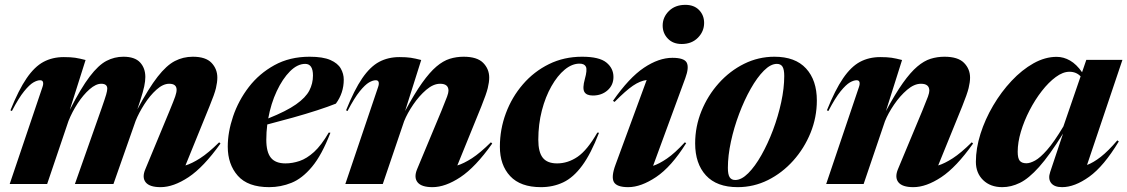

<svg xmlns="http://www.w3.org/2000/svg" viewBox="-20 -759 4650 792"><path d="M889.5 -167Q820 -69.5 757.8 -28.2Q695.5 13 642.5 13Q597 13 581 -7Q565 -27 579.5 -61L679.5 -302Q697 -344.5 702.8 -361.2Q708.5 -378 708.5 -388.5Q708.5 -413.5 678 -413.5Q652.5 -413.5 625.5 -389.2Q598.5 -365 575.8 -329.5Q553 -294 539.5 -260.5L448 0H289L399.5 -313.5Q413.5 -353.5 418 -369.2Q422.5 -385 422.5 -393.5Q422.5 -413.5 397.5 -413.5Q375.5 -413.5 349.5 -390.8Q323.5 -368 300.5 -332.8Q277.5 -297.5 262.5 -260L174.5 0H20L155 -399.5Q159.5 -412 157.5 -420Q155.5 -428 145.5 -428Q133.5 -428 117.5 -418.8Q101.5 -409.5 79.5 -382.5Q57.5 -355.5 29 -301L23 -304Q57 -388.5 89.8 -436.2Q122.5 -484 159.5 -503.8Q196.5 -523.5 243 -523.5Q271.5 -523.5 289.8 -520.8Q308 -518 333 -511.5L268 -306Q314 -396 350 -443.2Q386 -490.5 419 -507.8Q452 -525 489 -525Q536 -525 557.8 -501.5Q579.5 -478 579.5 -441.5Q579.5 -424.5 575 -403Q570.5 -381.5 557.5 -341L546.5 -308Q593.5 -395.5 630.2 -442.5Q667 -489.5 701.2 -507.2Q735.5 -525 775.5 -525Q828.5 -525 852.5 -499.8Q876.5 -474.5 876.5 -439Q876.5 -420 870.8 -395.5Q865 -371 844 -320L745 -76.5Q771.5 -84.5 805.5 -106.2Q839.5 -128 884 -172Z M1343 -211.5Q1307.5 -119.5 1267 -71Q1226.5 -22.5 1182.2 -4.8Q1138 13 1090.5 13Q1002.5 13 961 -34Q919.5 -81 919.5 -154Q919.5 -214 941.5 -279Q963.5 -344 1006.2 -399.8Q1049 -455.5 1112 -490.2Q1175 -525 1257 -525Q1312 -525 1342.8 -511.5Q1373.5 -498 1385.8 -476.2Q1398 -454.5 1398 -430.5Q1398 -375.5 1365.5 -331.5Q1334.5 -319 1288.2 -304Q1242 -289 1188.5 -274Q1135 -259 1082.5 -245.5Q1078.5 -213.5 1078.5 -182.5Q1078.5 -131.5 1097.5 -108.2Q1116.5 -85 1157.5 -85Q1186.5 -85 1216 -95Q1245.5 -105 1275.5 -132.2Q1305.5 -159.5 1336 -212ZM1239 -495.5Q1207 -495.5 1176.2 -464.8Q1145.5 -434 1121.5 -382.8Q1097.5 -331.5 1086.5 -270.5Q1161.5 -300.5 1201.2 -328.5Q1241 -356.5 1256 -385.5Q1271 -414.5 1271 -447.5Q1271 -495.5 1239 -495.5Z M1413.5 -301 1407.5 -304Q1441.5 -388.5 1474.2 -436.2Q1507 -484 1544 -503.8Q1581 -523.5 1627.5 -523.5Q1656 -523.5 1674.2 -520.8Q1692.5 -518 1717.5 -511.5L1651 -301Q1689.5 -372.5 1721 -416.8Q1752.5 -461 1780.2 -484.5Q1808 -508 1835.2 -516.5Q1862.5 -525 1892.5 -525Q1948 -525 1973 -499.8Q1998 -474.5 1998 -439Q1998 -420 1992 -395.5Q1986 -371 1965.5 -320L1866.5 -76.5Q1893 -84.5 1926.8 -106.2Q1960.5 -128 2005 -172L2010.5 -167Q1941.5 -69.5 1879.2 -28.2Q1817 13 1764 13Q1718.5 13 1702.5 -7Q1686.5 -27 1700.5 -61L1801 -302Q1818.5 -344.5 1824.2 -360.5Q1830 -376.5 1830 -385Q1830 -413.5 1795.5 -413.5Q1767.5 -413.5 1738.2 -388.5Q1709 -363.5 1684.5 -327.5Q1660 -291.5 1647 -259L1559 0H1404.5L1539.5 -399.5Q1544 -412 1542 -420Q1540 -428 1530 -428Q1518 -428 1502 -418.8Q1486 -409.5 1464 -382.5Q1442 -355.5 1413.5 -301Z M2370.5 -496.5Q2339.5 -496.5 2309.5 -471.8Q2279.5 -447 2254.8 -403.5Q2230 -360 2215.2 -303.2Q2200.5 -246.5 2200.5 -182.5Q2200.5 -131.5 2219 -108.2Q2237.5 -85 2278 -85Q2322.5 -85 2362.5 -112.2Q2402.5 -139.5 2444 -212L2451 -211.5Q2417.5 -124.5 2381.2 -75.5Q2345 -26.5 2303.2 -6.8Q2261.5 13 2211.5 13Q2127 13 2084.5 -32.5Q2042 -78 2042 -154Q2042 -225.5 2066.8 -292Q2091.5 -358.5 2137 -411.2Q2182.5 -464 2244.5 -494.5Q2306.5 -525 2381 -525Q2452 -525 2481.2 -501.2Q2510.5 -477.5 2510.5 -441.5Q2510.5 -408 2486.2 -386.5Q2462 -365 2425.5 -365Q2399 -365 2390.5 -380Q2382 -395 2392.5 -433Q2403 -470.5 2397 -483.5Q2391 -496.5 2370.5 -496.5Z M2713.5 -653.5Q2713.5 -688 2739.2 -713.5Q2765 -739 2807 -739Q2843 -739 2863.8 -717.5Q2884.5 -696 2884.5 -664.5Q2884.5 -629.5 2859 -603.5Q2833.5 -577.5 2792 -577.5Q2756 -577.5 2734.8 -599.8Q2713.5 -622 2713.5 -653.5ZM2519 -79.5 2647.5 -429Q2620.5 -425.5 2591 -405.5Q2561.5 -385.5 2515 -338.5L2508.5 -343Q2575 -438.5 2636.2 -479.5Q2697.5 -520.5 2753.5 -520.5Q2802.5 -520.5 2812.8 -500.5Q2823 -480.5 2807 -437L2674 -75Q2699 -83 2731.2 -105Q2763.5 -127 2805 -172L2810.5 -168.5Q2749 -70.5 2686.5 -28.8Q2624 13 2571.5 13Q2524 13 2512.2 -8.2Q2500.5 -29.5 2519 -79.5Z M3174.5 -525Q3260.5 -525 3305 -476.5Q3349.5 -428 3349.5 -344.5Q3349.5 -275 3323.5 -211Q3297.5 -147 3252 -96.2Q3206.5 -45.5 3147.8 -16.2Q3089 13 3023 13Q2936.5 13 2892 -35.5Q2847.5 -84 2847.5 -167.5Q2847.5 -237 2873.5 -301Q2899.5 -365 2945 -415.8Q2990.5 -466.5 3049.5 -495.8Q3108.5 -525 3174.5 -525ZM3013 -16.5Q3038.5 -16.5 3066.5 -44.5Q3094.5 -72.5 3121 -119.5Q3147.5 -166.5 3168.8 -223Q3190 -279.5 3202.5 -337.5Q3215 -395.5 3215 -445.5Q3215 -472.5 3207.8 -484Q3200.5 -495.5 3184.5 -495.5Q3159 -495.5 3131 -467.5Q3103 -439.5 3076.5 -392.5Q3050 -345.5 3028.8 -289Q3007.5 -232.5 2995 -174.5Q2982.5 -116.5 2982.5 -66.5Q2982.5 -39.5 2989.8 -28Q2997 -16.5 3013 -16.5Z M3397 -301 3391 -304Q3425 -388.5 3457.8 -436.2Q3490.5 -484 3527.5 -503.8Q3564.5 -523.5 3611 -523.5Q3639.5 -523.5 3657.8 -520.8Q3676 -518 3701 -511.5L3634.5 -301Q3673 -372.5 3704.5 -416.8Q3736 -461 3763.8 -484.5Q3791.5 -508 3818.8 -516.5Q3846 -525 3876 -525Q3931.5 -525 3956.5 -499.8Q3981.5 -474.5 3981.5 -439Q3981.5 -420 3975.5 -395.5Q3969.5 -371 3949 -320L3850 -76.5Q3876.5 -84.5 3910.2 -106.2Q3944 -128 3988.5 -172L3994 -167Q3925 -69.5 3862.8 -28.2Q3800.5 13 3747.5 13Q3702 13 3686 -7Q3670 -27 3684 -61L3784.5 -302Q3802 -344.5 3807.8 -360.5Q3813.5 -376.5 3813.5 -385Q3813.5 -413.5 3779 -413.5Q3751 -413.5 3721.8 -388.5Q3692.5 -363.5 3668 -327.5Q3643.5 -291.5 3630.5 -259L3542.5 0H3388L3523 -399.5Q3527.5 -412 3525.5 -420Q3523.5 -428 3513.5 -428Q3501.5 -428 3485.5 -418.8Q3469.5 -409.5 3447.5 -382.5Q3425.5 -355.5 3397 -301Z M4312 -49.5 4365 -208Q4309 -118 4266.2 -70.2Q4223.5 -22.5 4187.2 -4.8Q4151 13 4114.5 13Q4065.5 13 4035.5 -16Q4005.5 -45 4005.5 -91.5Q4005.5 -147 4024.5 -207Q4043.5 -267 4076.8 -323.5Q4110 -380 4152.8 -425.5Q4195.5 -471 4243.2 -497.8Q4291 -524.5 4338.5 -524.5Q4367.5 -524.5 4394 -509.2Q4420.5 -494 4443.5 -461L4461 -512H4610L4464 -78.5Q4490 -88 4520.8 -112Q4551.5 -136 4589 -180L4595 -175.5Q4533 -73 4473 -30Q4413 13 4361 13Q4329 13 4315.8 -4.2Q4302.5 -21.5 4312 -49.5ZM4178 -133Q4178 -106 4186.5 -95.8Q4195 -85.5 4214 -85.5Q4229 -85.5 4249.8 -96.8Q4270.5 -108 4299.2 -140.5Q4328 -173 4366.5 -237.5L4437.5 -444Q4419.5 -463 4391.5 -463Q4364.5 -463 4335 -441.2Q4305.5 -419.5 4277.5 -383.5Q4249.5 -347.5 4227 -304Q4204.5 -260.5 4191.2 -216Q4178 -171.5 4178 -133Z"/></svg>

Font: Newsreader Display
Style: Bold Italic
Weight: 700
Italic angle: -17°
Designer: Hugues Gentile
Foundry: Production Type
Version: Version 1.001